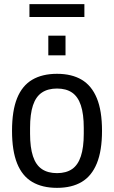

<svg xmlns="http://www.w3.org/2000/svg" viewBox="-20 -894 549 926"><path d="M255 12Q184 12 135.5 -16.5Q87 -45 62.5 -106Q38 -167 38 -263Q38 -360 62.5 -420.5Q87 -481 135.5 -509.5Q184 -538 255 -538Q326 -538 374 -509.5Q422 -481 447 -420.5Q472 -360 472 -263Q472 -167 447 -106Q422 -45 374 -16.5Q326 12 255 12ZM255 -59Q299 -59 327.5 -78.5Q356 -98 370 -140.5Q384 -183 384 -249V-277Q384 -344 370 -386Q356 -428 327.5 -447.5Q299 -467 255 -467Q211 -467 182 -447.5Q153 -428 139 -386Q125 -344 125 -277V-249Q125 -183 139 -140.5Q153 -98 182 -78.5Q211 -59 255 -59ZM213 -627V-722H296V-627ZM122 -812V-874H387V-812Z"/></svg>

Font: Archivo SemiCondensed
Style: Regular
Weight: 400
Width: 4
Designer: Hector Gatti
Foundry: Omnibus-Type
Version: Version 2.001